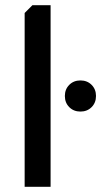

<svg xmlns="http://www.w3.org/2000/svg" viewBox="-20 -720 400 740"><path d="M75 0ZM75 -670 105 -700H175V0H75ZM230 -350Q230 -376 247 -393Q264 -410 290 -410Q316 -410 333 -393Q350 -376 350 -350Q350 -324 333 -307Q316 -290 290 -290Q264 -290 247 -307Q230 -324 230 -350Z"/></svg>

Font: Scada
Style: Regular
Weight: 400
Designer: Jovanny Lemonad
Foundry: Jovanny Lemonad
Version: Version 3.005; ttfautohint (v0.91) -l 8 -r 50 -G 200 -x 0 -w